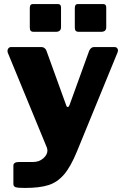

<svg xmlns="http://www.w3.org/2000/svg" viewBox="-20 -762 618 947"><path d="M46 145V55Q46 37 74 37H143Q173 37 193.5 19Q214 1 214 -20Q214 -24 212 -32L18 -503Q17 -506 17 -511Q17 -519 22 -524.5Q27 -530 36 -530H184Q193 -530 199.5 -525Q206 -520 209 -512L306 -244Q309 -234 314 -234Q319 -234 323 -244L420 -512Q429 -530 444 -530H544Q553 -530 557.5 -525Q562 -520 562 -512L560 -504L360 -16Q329 60 296 98.5Q263 137 219 151Q175 165 103 165Q69 165 57.5 161.5Q46 158 46 145ZM281 -628Q281 -605 255 -605H147Q136 -605 131.5 -610Q127 -615 127 -626V-723Q127 -742 142 -742H266Q281 -742 281 -725ZM504 -628Q504 -616 497.5 -610.5Q491 -605 477 -605H370Q358 -605 353.5 -610Q349 -615 349 -626V-723Q349 -742 364 -742H489Q504 -742 504 -725Z"/></svg>

Font: Libre Franklin ExtraBold
Style: Regular
Weight: 800
Designer: Pablo Impallari, Rodrigo Fuenzalida
Foundry: Impallari Type
Version: Version 1.002; ttfautohint (v1.5)